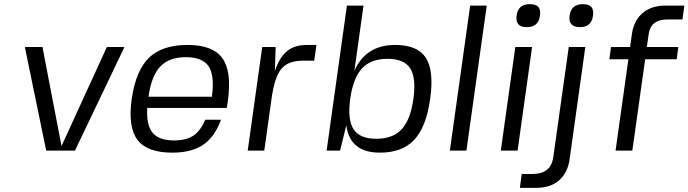

<svg xmlns="http://www.w3.org/2000/svg" viewBox="-20 -727 3324 927"><path d="M277 -22 496 -500H581L342 0H203L100 -500H185Z M691 -206Q686 -124 716.5 -86.5Q747 -49 821 -49Q879 -49 913.5 -72Q948 -95 971 -149H1047Q1017 -66 961 -28Q905 10 812 10Q690 10 643.5 -52Q597 -114 616 -250Q636 -387 699.5 -448.5Q763 -510 886 -510Q1008 -510 1054 -445.5Q1100 -381 1080 -239L1075 -206ZM1003 -260Q1017 -362 987.5 -406.5Q958 -451 877 -451Q797 -451 754 -406Q711 -361 697 -260Z M1461 -510H1508L1497 -434H1442Q1370 -434 1337.5 -393.5Q1305 -353 1291 -250L1256 0H1176L1246 -500H1311L1307 -384Q1328 -448 1364.5 -479Q1401 -510 1461 -510Z M1735 -700 1691 -385Q1746 -510 1888 -510Q1996 -510 2036 -448Q2076 -386 2057 -250Q2038 -114 1980 -52Q1922 10 1814 10Q1669 10 1652 -122L1622 0H1557L1655 -700ZM1919.5 -103Q1962 -149 1976 -250Q1990 -351 1960.5 -397Q1931 -443 1851 -443Q1771 -443 1728 -397Q1685 -351 1671 -250Q1657 -149 1687 -103Q1717 -57 1797 -57Q1877 -57 1919.5 -103Z M2152 0 2250 -700H2330L2232 0Z M2479 0H2398L2468 -500H2549ZM2537 -707Q2567 -707 2579 -693.5Q2591 -680 2587 -651Q2580 -596 2523 -596Q2467 -596 2474 -651Q2481 -707 2537 -707Z M2551 113Q2639 113 2651 34L2726 -500H2806L2730 43Q2721 107 2679.5 143.5Q2638 180 2569 180H2490L2499 113ZM2794 -707Q2823 -707 2835 -693.5Q2847 -680 2843 -651Q2836 -596 2780 -596Q2723 -596 2730 -651Q2737 -707 2794 -707Z M3203 -633H3202Q3122 -633 3112 -563L3103 -500H3255L3247 -441H3095L3033 0H2952L3014 -441H2922L2930 -500H3022L3031 -563Q3040 -627 3082 -663.5Q3124 -700 3193 -700H3284L3275 -633Z"/></svg>

Font: Fivo Sans Modern
Style: Italic
Weight: 400
Designer: Alexander Slobzheninov
Foundry: Alexander Slobzheninov
Version: 1.0